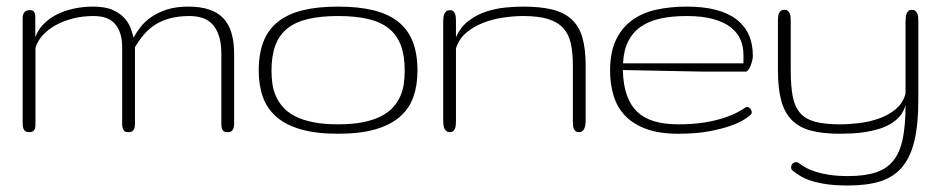

<svg xmlns="http://www.w3.org/2000/svg" viewBox="-20 -404 2876 587"><path d="M656.7 -238.8Q656.7 -272.5 649.2 -294.9Q641.6 -317.4 628.4 -330.8Q615.2 -344.2 597.7 -349.6Q580.1 -355 560.1 -355Q526.9 -355 501.5 -348.4Q476.1 -341.8 456.3 -329.6Q436.5 -317.4 421.1 -299.6Q405.8 -281.7 392.6 -259.8V-25.4Q392.6 -16.6 390.9 -11.7Q389.2 -6.8 386.2 -4.2Q383.3 -1.5 380.1 -0.7Q377 0 374 0Q370.6 0 366.9 -0.5Q363.3 -1 360.4 -3.4Q357.4 -5.9 355.5 -11Q353.5 -16.1 353.5 -25.4V-259.8Q353.5 -304.2 332.8 -329.6Q312 -355 266.1 -355Q231.4 -355 201.7 -347.2Q171.9 -339.4 148.7 -326.2Q125.5 -313 109.9 -295.4Q94.2 -277.8 88.4 -257.8V-25.4Q88.4 -8.3 82.8 -4.2Q77.1 0 71.3 0Q67.9 0 64 -0.5Q60.1 -1 56.9 -3.4Q53.7 -5.9 51.5 -11Q49.3 -16.1 49.3 -25.4V-349.1Q49.3 -356.9 51.5 -361.6Q53.7 -366.2 56.9 -368.9Q60.1 -371.6 63.7 -372.3Q67.4 -373 70.8 -373Q79.1 -373 83.5 -368.9Q87.9 -364.7 87.9 -349.1V-290Q95.7 -312 112.5 -329.6Q129.4 -347.2 152.6 -359.1Q175.8 -371.1 204.6 -377.4Q233.4 -383.8 265.1 -383.8Q302.2 -383.8 325.2 -373.3Q348.1 -362.8 361.3 -347.7Q374.5 -332.5 380.1 -316.4Q385.7 -300.3 388.2 -289.1Q396.5 -304.2 409.4 -321Q422.4 -337.9 442.4 -351.8Q462.4 -365.7 490.2 -374.8Q518.1 -383.8 556.2 -383.8Q627.9 -383.8 661.9 -349.1Q695.8 -314.5 695.8 -238.8V-25.4Q695.8 -16.6 693.8 -11.7Q691.9 -6.8 689.2 -4.2Q686.5 -1.5 683.1 -0.7Q679.7 0 676.8 0Q673.3 0 669.7 -0.5Q666 -1 663.1 -3.4Q660.2 -5.9 658.4 -11Q656.7 -16.1 656.7 -25.4Z M1013.7 4.9Q946.3 4.9 899.9 -8.5Q853.5 -22 825 -46.9Q796.4 -71.8 783.7 -107.4Q771 -143.1 771 -188Q771 -239.7 785.4 -276.6Q799.8 -313.5 829.8 -337.4Q859.9 -361.3 905.5 -372.6Q951.2 -383.8 1013.7 -383.8Q1076.2 -383.8 1121.8 -372.6Q1167.5 -361.3 1197.5 -337.4Q1227.5 -313.5 1241.9 -276.6Q1256.3 -239.7 1256.3 -188Q1256.3 -143.1 1243.7 -107.4Q1231 -71.8 1202.4 -46.9Q1173.8 -22 1127.4 -8.5Q1081.1 4.9 1013.7 4.9ZM1013.7 -23.9Q1058.1 -23.9 1090.3 -30.5Q1122.6 -37.1 1145.3 -48.8Q1168 -60.5 1181.9 -76.2Q1195.8 -91.8 1203.9 -110.1Q1211.9 -128.4 1214.6 -148.2Q1217.3 -168 1217.3 -188Q1217.3 -233.4 1205.6 -265.1Q1193.8 -296.9 1168.9 -316.9Q1144 -336.9 1105.5 -345.9Q1066.9 -355 1013.7 -355Q960.4 -355 921.9 -345.9Q883.3 -336.9 858.4 -316.9Q833.5 -296.9 821.8 -265.1Q810.1 -233.4 810.1 -188Q810.1 -168 812.7 -148.2Q815.4 -128.4 823.5 -110.1Q831.5 -91.8 845.5 -76.2Q859.4 -60.5 882.1 -48.8Q904.8 -37.1 937 -30.5Q969.2 -23.9 1013.7 -23.9Z M1770.5 -35.2Q1770.5 -28.8 1769.5 -22.5Q1768.6 -16.1 1766.4 -11.2Q1764.2 -6.3 1760.3 -3.2Q1756.3 0 1750.5 0Q1743.2 0 1739.5 -3.2Q1735.8 -6.3 1733.9 -11.2Q1731.9 -16.1 1731.7 -22.5Q1731.4 -28.8 1731.4 -35.2V-204.1Q1731.4 -242.2 1725.3 -270.5Q1719.2 -298.8 1702.4 -317.6Q1685.5 -336.4 1656 -345.7Q1626.5 -355 1579.6 -355Q1551.3 -355 1518.8 -350.3Q1486.3 -345.7 1457 -334.2Q1427.7 -322.8 1405.3 -303.7Q1382.8 -284.7 1374 -255.9V-35.2Q1374 -28.8 1373.5 -22.5Q1373 -16.1 1371.1 -11.2Q1369.1 -6.3 1365.5 -3.2Q1361.8 0 1356 0Q1349.1 0 1345 -3.2Q1340.8 -6.3 1338.6 -11.2Q1336.4 -16.1 1335.7 -22.5Q1335 -28.8 1335 -35.2V-338.9Q1335 -344.7 1335.7 -350.8Q1336.4 -356.9 1338.6 -361.8Q1340.8 -366.7 1345 -369.9Q1349.1 -373 1356 -373Q1361.8 -373 1365.5 -370.1Q1369.1 -367.2 1371.1 -362.3Q1373 -357.4 1373.5 -351.3Q1374 -345.2 1374 -338.9V-290Q1387.7 -321.3 1412.4 -340.1Q1437 -358.9 1465.8 -368.4Q1494.6 -377.9 1524.7 -380.9Q1554.7 -383.8 1579.6 -383.8Q1632.3 -383.8 1668.7 -374.8Q1705.1 -365.7 1727.8 -344.7Q1750.5 -323.7 1760.5 -289.3Q1770.5 -254.9 1770.5 -204.1Z M2053.7 -23.9Q2100.1 -23.9 2134.8 -29.8Q2169.4 -35.6 2194.3 -43.9Q2219.2 -52.2 2235.1 -61Q2251 -69.8 2259.8 -75.7Q2263.7 -78.1 2268.1 -76.2Q2272.5 -74.2 2275.4 -69.8Q2278.3 -65.4 2278.3 -60.3Q2278.3 -55.2 2273.4 -51.8Q2269 -47.4 2254.4 -38.1Q2239.7 -28.8 2213.1 -19.3Q2186.5 -9.8 2147 -2.4Q2107.4 4.9 2053.2 4.9Q1996.6 4.9 1957 -9.3Q1917.5 -23.4 1892.6 -48.8Q1867.7 -74.2 1856.4 -109.9Q1845.2 -145.5 1845.2 -188Q1845.2 -244.6 1863.3 -282.2Q1881.3 -319.8 1912.8 -342.5Q1944.3 -365.2 1987.1 -374.5Q2029.8 -383.8 2079.1 -383.8Q2180.7 -383.8 2231.2 -345Q2281.7 -306.2 2281.7 -233.9Q2281.7 -227.5 2279.8 -219Q2277.8 -210.4 2274.7 -202.9Q2271.5 -195.3 2267.6 -190.2Q2263.7 -185.1 2260.3 -185.1H2126.5L1884.3 -189.9Q1885.3 -144.5 1896.5 -113Q1907.7 -81.5 1928.7 -61.8Q1949.7 -42 1981 -33Q2012.2 -23.9 2053.7 -23.9ZM2079.1 -355Q2033.7 -355 1998.5 -347.2Q1963.4 -339.4 1938.7 -322Q1914.1 -304.7 1900.4 -277.3Q1886.7 -250 1884.8 -210.4H2252.9V-236.8Q2252.9 -261.2 2243.9 -282.7Q2234.9 -304.2 2214.4 -320.3Q2193.8 -336.4 2160.6 -345.7Q2127.4 -355 2079.1 -355Z M2573.2 134.3Q2623.5 134.3 2657.2 123.3Q2690.9 112.3 2711.2 87.2Q2731.4 62 2740 20.3Q2748.5 -21.5 2748.5 -83Q2743.2 -63 2731 -48.8Q2718.8 -34.7 2702.1 -24.9Q2685.5 -15.1 2665.5 -9.3Q2645.5 -3.4 2625 -0.2Q2604.5 2.9 2584.7 3.9Q2564.9 4.9 2548.3 4.9Q2495.6 4.9 2459.5 -4.6Q2423.3 -14.2 2400.9 -36.9Q2378.4 -59.6 2368.4 -96.7Q2358.4 -133.8 2358.4 -189V-338.9Q2358.4 -345.2 2358.9 -351.6Q2359.4 -357.9 2361.3 -362.8Q2363.3 -367.7 2367.2 -370.8Q2371.1 -374 2377.4 -374Q2384.8 -374 2388.7 -370.8Q2392.6 -367.7 2394.5 -362.8Q2396.5 -357.9 2397 -351.6Q2397.5 -345.2 2397.5 -338.9V-189Q2397.5 -141.1 2403.6 -109.4Q2409.7 -77.6 2426.3 -58.6Q2442.9 -39.6 2472.4 -31.7Q2502 -23.9 2548.3 -23.9Q2576.2 -23.9 2607.9 -27.8Q2639.6 -31.7 2668.2 -42Q2696.8 -52.2 2718.5 -70.3Q2740.2 -88.4 2748.5 -117.2V-338.9Q2748.5 -345.2 2749.3 -351.6Q2750 -357.9 2752 -362.8Q2753.9 -367.7 2757.6 -370.8Q2761.2 -374 2767.1 -374Q2774.4 -374 2778.3 -370.8Q2782.2 -367.7 2784.4 -362.8Q2786.6 -357.9 2787.1 -351.6Q2787.6 -345.2 2787.6 -338.9V-99.1Q2787.6 -23.9 2775.6 26.4Q2763.7 76.7 2737.8 107.2Q2711.9 137.7 2671.4 150.4Q2630.9 163.1 2573.2 163.1Q2532.2 163.1 2504.2 158.7Q2476.1 154.3 2456.8 147.7Q2437.5 141.1 2424.8 132.8Q2412.1 124.5 2402.8 117.2Q2400.4 115.2 2399.4 112.3Q2398.4 109.4 2398.7 106.4Q2398.9 103.5 2399.9 101.1Q2400.9 98.6 2401.9 97.2Q2404.3 94.2 2410.4 92.3Q2416.5 90.3 2422.4 94.7Q2431.6 101.6 2444.1 108.6Q2456.5 115.7 2474.4 121.3Q2492.2 127 2516.1 130.6Q2540 134.3 2573.2 134.3Z"/></svg>

Font: Gruppo
Style: Regular
Weight: 400
Foundry: Vernon Adams
Version: Version 1.000